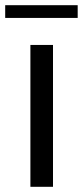

<svg xmlns="http://www.w3.org/2000/svg" viewBox="-38 -719 319 739"><path d="M79 0H166V-546H79ZM-18 -650H261V-699H-18Z"/></svg>

Font: Wafeq
Style: Regular
Weight: 400
Designer: Rasmus Andersson & Azza Alameddine
Foundry: Google & TypeTogether
Version: Version 3.000;FEAKit 1.0